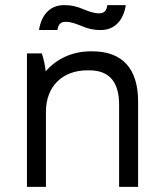

<svg xmlns="http://www.w3.org/2000/svg" viewBox="-20 -728 633 748"><path d="M305 -692C281 -702 261 -708 229 -708C176 -708 141 -671 132 -611H204C206 -630 214 -643 236 -643C258 -643 279 -634 297 -627C321 -617 341 -611 373 -611C426 -611 461 -648 470 -708H398C396 -689 388 -676 366 -676C344 -676 323 -685 305 -692ZM85 0H159V-293C159 -393 225 -454 320 -454H328C409 -454 444 -405 444 -320V0H518V-333C518 -459 458 -528 340 -528H333C262 -528 200 -499 158 -450C156 -473 149 -502 143 -520H85Z"/></svg>

Font: Fixel Text Regular
Style: Regular
Weight: 400
Width: 4
Designer: AlfaBravo + MacPaw
Foundry: Kyrylo Tkachov, Marchela Mozhyna, Serhii Makarenko, Maria Weinstein, Zakhar Kryvoshyya
Version: Version 1.211